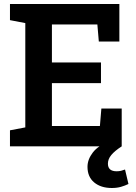

<svg xmlns="http://www.w3.org/2000/svg" viewBox="-20 -731 678 959"><path d="M29.8 0V-80.1L106.4 -94.7V-615.7L29.8 -630.4V-710.9H576.2V-523.4H473.6L466.3 -608.9H239.3V-418.9H484.4V-315.9H239.3V-101.6H479L486.3 -189H587.9V0ZM538.6 208Q483.9 208 450.4 180.2Q417 152.3 417 102.1Q417 65.4 443.8 30.5Q470.7 -4.4 532.2 -28.8L587.9 0Q552.7 22.9 535.9 43.2Q519 63.5 519 86.4Q519 124.5 562.5 124.5Q574.2 124.5 584.5 122.1Q594.7 119.6 604.5 115.7L621.6 188Q604.5 196.3 584.5 202.1Q564.5 208 538.6 208Z"/></svg>

Font: Roboto Slab SemiBold
Style: Regular
Weight: 600
Designer: Google
Version: Version 2.001; ttfautohint (v1.8.3)